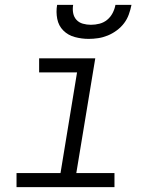

<svg xmlns="http://www.w3.org/2000/svg" viewBox="-20 -770 640 790"><path d="M48 0V-58H229L297 -472H141V-530H372L294 -58H451V0ZM345 -610Q316 -610 288 -617.5Q260 -625 240.5 -644.5Q221 -664 215.5 -692.5Q210 -721 215 -750H281Q278 -733 281 -716.5Q284 -700 294.5 -688.5Q305 -677 321 -672.5Q337 -668 354 -668Q372 -668 389.5 -672.5Q407 -677 421 -688.5Q435 -700 443.5 -716.5Q452 -733 455 -750H521Q517 -730 510 -710.5Q503 -691 490.5 -674.5Q478 -658 460.5 -645Q443 -632 423.5 -624Q404 -616 384 -613Q364 -610 345 -610Z"/></svg>

Font: Iosevka Curly LtExObl
Style: Regular
Weight: 300
Width: 7
Italic angle: -9°
Monospace: yes
Designer: Belleve Invis
Foundry: Belleve Invis
Version: Version 11.1.0; ttfautohint (v1.8.3)